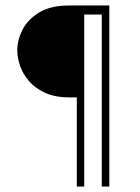

<svg xmlns="http://www.w3.org/2000/svg" viewBox="-20 -680 510 700"><path d="M378.5 0H351V-627H287V0H260V-325H233Q181 -325 144.8 -341.5Q108.5 -358 86 -384Q63.5 -410 53.2 -440Q43 -470 43 -497Q43 -533.5 61.8 -571Q80.5 -608.5 122.2 -634.2Q164 -660 233 -660H378.5Z"/></svg>

Font: League Spartan Thin Thin
Style: Regular
Weight: 250
Version: Version 2.002